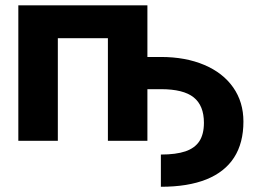

<svg xmlns="http://www.w3.org/2000/svg" viewBox="-20 -536 975 731"><path d="M592.5 52.4Q650.1 52.4 686 40.2Q721.9 27.9 739.2 1.4Q756.4 -25.2 756.4 -68.6Q756.4 -134.1 717.4 -165.3Q678.4 -196.5 592.5 -196.5H494.7V-319.1H592.5Q686.3 -319.1 757.6 -288.9Q828.9 -258.7 867.9 -203Q906.8 -147.4 906.8 -73.2Q906.8 8.3 871.3 63.6Q835.8 118.8 765.7 147Q695.6 175.1 592.5 175.1ZM541.2 0H390.8V-390.6H200.2V0H49.8V-515.6H541.2Z"/></svg>

Font: Intratopia Thin
Style: Regular
Weight: 100
Designer: Rasmus Andersson
Foundry: rsms
Version: Version 3.000;Glyphs 3.2.3 (3260)